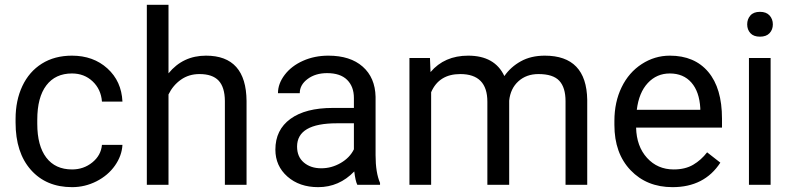

<svg xmlns="http://www.w3.org/2000/svg" viewBox="-20 -770 3307 800"><path d="M280.3 -64Q328.6 -64 364.7 -93.3Q400.9 -122.6 404.8 -166.5H490.2Q487.8 -121.1 459 -80.1Q430.2 -39.1 382.1 -14.6Q334 9.8 280.3 9.8Q172.4 9.8 108.6 -62.3Q44.9 -134.3 44.9 -259.3V-274.4Q44.9 -351.6 73.2 -411.6Q101.6 -471.7 154.5 -504.9Q207.5 -538.1 279.8 -538.1Q368.7 -538.1 427.5 -484.9Q486.3 -431.6 490.2 -346.7H404.8Q400.9 -397.9 366 -430.9Q331.1 -463.9 279.8 -463.9Q210.9 -463.9 173.1 -414.3Q135.3 -364.7 135.3 -271V-253.9Q135.3 -162.6 172.9 -113.3Q210.4 -64 280.3 -64Z M682.1 -464.4Q742.2 -538.1 838.4 -538.1Q1005.9 -538.1 1007.3 -349.1V0H917V-349.6Q916.5 -406.7 890.9 -434.1Q865.2 -461.4 811 -461.4Q767.1 -461.4 733.9 -438Q700.7 -414.6 682.1 -376.5V0H591.8V-750H682.1Z M1468.8 0Q1460.9 -15.6 1456.1 -55.7Q1393.1 9.8 1305.7 9.8Q1227.5 9.8 1177.5 -34.4Q1127.4 -78.6 1127.4 -146.5Q1127.4 -229 1190.2 -274.7Q1252.9 -320.3 1366.7 -320.3H1454.6V-361.8Q1454.6 -409.2 1426.3 -437.3Q1397.9 -465.3 1342.8 -465.3Q1294.4 -465.3 1261.7 -440.9Q1229 -416.5 1229 -381.8H1138.2Q1138.2 -421.4 1166.3 -458.3Q1194.3 -495.1 1242.4 -516.6Q1290.5 -538.1 1348.1 -538.1Q1439.5 -538.1 1491.2 -492.4Q1543 -446.8 1544.9 -366.7V-123.5Q1544.9 -50.8 1563.5 -7.8V0ZM1318.8 -68.8Q1361.3 -68.8 1399.4 -90.8Q1437.5 -112.8 1454.6 -147.9V-256.3H1383.8Q1217.8 -256.3 1217.8 -159.2Q1217.8 -116.7 1246.1 -92.8Q1274.4 -68.8 1318.8 -68.8Z M1771.5 -528.3 1773.9 -469.7Q1832 -538.1 1930.7 -538.1Q2041.5 -538.1 2081.5 -453.1Q2107.9 -491.2 2150.1 -514.6Q2192.4 -538.1 2250 -538.1Q2423.8 -538.1 2426.8 -354V0H2336.4V-348.6Q2336.4 -405.3 2310.5 -433.3Q2284.7 -461.4 2223.6 -461.4Q2173.3 -461.4 2140.1 -431.4Q2106.9 -401.4 2101.6 -350.6V0H2010.7V-346.2Q2010.7 -461.4 1897.9 -461.4Q1809.1 -461.4 1776.4 -385.7V0H1686V-528.3Z M2782.2 9.8Q2674.8 9.8 2607.4 -60.8Q2540 -131.3 2540 -249.5V-266.1Q2540 -344.7 2570.1 -406.5Q2600.1 -468.3 2654.1 -503.2Q2708 -538.1 2771 -538.1Q2874 -538.1 2931.2 -470.2Q2988.3 -402.3 2988.3 -275.9V-238.3H2630.4Q2632.3 -160.2 2676 -112.1Q2719.7 -64 2787.1 -64Q2835 -64 2868.2 -83.5Q2901.4 -103 2926.3 -135.3L2981.4 -92.3Q2915 9.8 2782.2 9.8ZM2771 -463.9Q2716.3 -463.9 2679.2 -424.1Q2642.1 -384.3 2633.3 -312.5H2897.9V-319.3Q2894 -388.2 2860.8 -426Q2827.6 -463.9 2771 -463.9Z M3190.9 0H3100.6V-528.3H3190.9ZM3093.3 -668.5Q3093.3 -690.4 3106.7 -705.6Q3120.1 -720.7 3146.5 -720.7Q3172.9 -720.7 3186.5 -705.6Q3200.2 -690.4 3200.2 -668.5Q3200.2 -646.5 3186.5 -631.8Q3172.9 -617.2 3146.5 -617.2Q3120.1 -617.2 3106.7 -631.8Q3093.3 -646.5 3093.3 -668.5Z"/></svg>

Font: Mardoto
Style: Regular
Weight: 400
Designer: Christian Robertson, Vahan Hovhannisyan
Foundry: Google
Version: Version 1.000